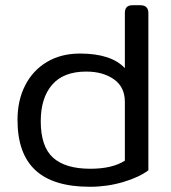

<svg xmlns="http://www.w3.org/2000/svg" viewBox="-20 -700 655 735"><path d="M47 -241Q47 -316 76.5 -373.5Q106 -431 160 -463Q214 -495 286 -495Q406 -495 458 -439V-650Q458 -665 465 -672.5Q472 -680 488 -680H517Q548 -680 548 -650V-48Q512 -21 451 -3Q390 15 324 15Q184 15 115.5 -48.5Q47 -112 47 -241ZM458 -85V-310Q458 -367 416 -396.5Q374 -426 310 -426Q223 -426 179.5 -375.5Q136 -325 136 -236Q136 -139 183 -96.5Q230 -54 326 -54Q410 -54 458 -85Z"/></svg>

Font: Mitr Light
Style: Regular
Weight: 300
Designer: Thanarat Vachiruckul
Foundry: Cadson Demak
Version: Version 1.002